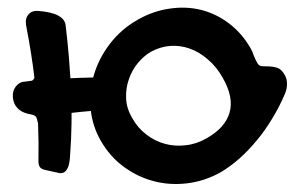

<svg xmlns="http://www.w3.org/2000/svg" viewBox="-20 -460 763 490"><path d="M507.8 -107.4Q481.9 -92.3 454.6 -89.4Q426.8 -85.9 401.4 -92.8Q375.5 -99.6 353.5 -116.7Q331.5 -133.3 317.4 -158.7Q302.7 -183.6 301.8 -209.5Q300.8 -235.4 309.1 -258.3Q316.9 -281.2 332 -299.3Q347.2 -317.4 364.7 -327.6Q388.7 -340.8 414.1 -342.8Q439.9 -344.7 464.4 -335.9Q489.3 -327.1 510.7 -308.1Q532.7 -289.6 548.3 -261.7Q577.1 -211.4 565.9 -172.9Q555.2 -134.3 507.8 -107.4ZM706.5 -269Q698.7 -282.7 688.5 -286.6Q678.7 -290 668 -290.5Q656.7 -291 649.4 -291Q641.1 -291.5 637.2 -298.3Q630.9 -309.1 627.4 -318.8Q624 -329.1 620.1 -335.9Q597.7 -375 564.9 -399.9Q532.2 -424.8 493.7 -434.6Q455.1 -444.3 413.1 -438Q370.6 -432.1 330.6 -409.2Q289.6 -385.7 261.2 -349.1Q232.9 -312.5 220.2 -270.5L217.8 -262.2Q188 -261.7 159.7 -260.3Q157.7 -287.6 155.8 -314.5Q152.3 -355.5 147.5 -395.5Q143.6 -427.2 77.6 -432.1Q63 -433.1 55.2 -425.8Q46.9 -418.5 45.9 -406.2Q45.9 -401.9 46.4 -397Q47.4 -392.1 48.3 -386.2Q60.5 -323.2 67.9 -261.2Q64.9 -255.4 61 -253.9Q59.6 -253.9 56.2 -253.4L49.3 -252.4L42.5 -251.5Q39.1 -251.5 37.1 -251Q23.9 -247.1 16.6 -233.4Q9.8 -219.7 14.6 -201.7Q18.1 -189 28.8 -180.2Q40 -170.9 59.1 -168Q64.9 -167 68.8 -164.6Q72.8 -162.1 74.2 -156.7L77.1 -145Q79.1 -95.2 78.1 -48.8Q78.1 -39.1 82 -33.2Q86.4 -27.8 97.2 -25.9L132.3 -18.1Q140.1 -17.6 144.5 -21Q149.4 -24.4 152.3 -30.3Q155.3 -36.1 156.7 -43.9Q158.2 -51.8 158.7 -60.5Q162.1 -105 162.6 -147.5V-171.9Q187.5 -174.8 211.9 -176.8Q216.8 -136.2 237.3 -100.6Q260.3 -60.5 295.4 -34.7Q331.1 -8.3 372.6 2.4Q413.6 13.2 458 7.8Q502.4 2.4 543.5 -20.5Q567.4 -34.7 590.8 -55.2Q613.8 -75.7 634.8 -101.1Q656.2 -126.5 674.3 -156.7Q692.9 -187 707 -220.2Q712.9 -233.9 712.4 -246.6Q712.4 -259.3 706.5 -269Z"/></svg>

Font: Gochi Hand Cyrillic
Style: Regular
Weight: 400
Designer: Juan Pablo del Peral; Denis Ignatov
Foundry: Juan Pablo del Peral; Denis Ignatov
Version: Version 1.00 June 29, 2018, initial release